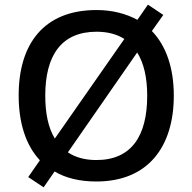

<svg xmlns="http://www.w3.org/2000/svg" viewBox="-20 -768 825 823"><path d="M725 -358C725 -475 693 -571 631 -635L680 -704L614 -748L569 -683C521 -709 462 -725 394 -725C167 -725 60 -579 60 -359C60 -242 90 -146 151 -81L101 -9L167 35L214 -33C261 -5 321 10 393 10C613 10 725 -137 725 -358ZM174 -358C174 -529 242 -632 394 -632C442 -632 482 -621 513 -601L215 -174C187 -220 174 -282 174 -358ZM611 -358C611 -187 545 -82 393 -82C343 -82 302 -94 271 -115L568 -543C597 -497 611 -434 611 -358Z"/></svg>

Font: Noto Sans Gujarati Medium
Style: Regular
Weight: 500
Designer: Jelle Bosma - Monotype Design Team, Universal Thirst
Foundry: Monotype Imaging Inc.
Version: Version 2.106